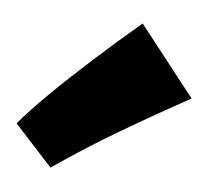

<svg xmlns="http://www.w3.org/2000/svg" viewBox="-32 -953 350 319"><g transform="rotate(5 143.0 -793.0)"><path d="M286.1 -801.8Q228 -770 172.9 -737.5Q117.7 -705.1 62.5 -667L0 -735.4Q9.8 -747.1 23.4 -761.5Q37.1 -775.9 52.5 -791Q67.9 -806.2 84.5 -821.5Q101.1 -836.9 116.7 -851.1Q153.8 -884.8 194.3 -918.9Z"/></g></svg>

Font: Luckiest Guy
Style: Regular
Weight: 400
Designer: Astigmatic (AOETI)
Foundry: Astigmatic (AOETI)
Version: Version 1.000